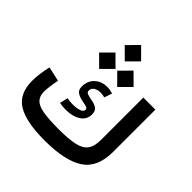

<svg xmlns="http://www.w3.org/2000/svg" viewBox="-228 -1093 1281 1281"><g transform="rotate(45 412.5 -453.0)"><path d="M308.1 -828.6 385.3 -906.2 462.4 -828.6 385.3 -751.5ZM393.6 -672.4 470.2 -749.5 547.9 -672.4 470.2 -595.2ZM222.7 -672.4 299.8 -749.5 377.4 -672.4 299.8 -595.2ZM335.4 -244.6Q309.6 -244.6 275.9 -250L289.1 -308.1Q316.9 -302.7 343.8 -302.7Q376 -302.7 402.3 -311Q428.7 -319.3 428.7 -338.4Q428.7 -350.6 415.5 -355.2Q402.3 -359.9 376.5 -364.3Q342.3 -370.6 321.5 -384.3Q300.8 -397.9 300.8 -430.2Q300.8 -483.4 335.4 -516.1Q370.1 -548.8 421.9 -548.8Q448.2 -548.8 477.1 -540.5L458.5 -484.9Q439.5 -490.7 418.5 -490.7Q391.6 -490.7 372.3 -478.5Q353 -466.3 353 -444.3Q353 -429.2 366.9 -423.6Q380.9 -418 410.6 -412.6Q442.4 -407.2 461.9 -393.8Q481.4 -380.4 481.4 -347.2Q481.4 -297.9 439.7 -271.2Q397.9 -244.6 335.4 -244.6ZM390.6 -119.6Q484.9 -119.6 540 -131.3Q595.2 -143.1 619.4 -175.3Q643.6 -207.5 643.6 -269.5V-668.5H757.3V-269.5Q757.3 -121.6 664.3 -60.8Q571.3 0 381.3 0Q202.1 0 120.8 -51.3Q39.6 -102.5 39.6 -223.1Q39.6 -255.4 44.9 -294.2Q50.3 -333 58.6 -368.2L161.6 -345.2Q155.8 -316.9 151.1 -283Q146.5 -249 146.5 -229Q146.5 -187 168.5 -163.1Q190.4 -139.2 243.9 -129.4Q297.4 -119.6 390.6 -119.6Z"/></g></svg>

Font: Estedad-FD SemiBold
Style: Regular
Weight: 600
Designer: Amin Abedi
Version: Version 7.3